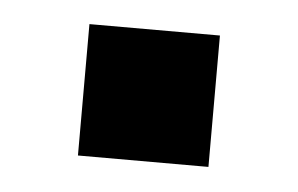

<svg xmlns="http://www.w3.org/2000/svg" viewBox="-28 -180 332 214"><g transform="rotate(5 138.5 -73.5)"><path d="M65 -147V0H211V-147Z"/></g></svg>

Font: Chivo
Style: Bold
Weight: 700
Designer: Hector Gatti
Foundry: Omnibus-Type
Version: Version 1.003;PS 001.003;hotconv 1.0.70;makeotf.lib2.5.58329